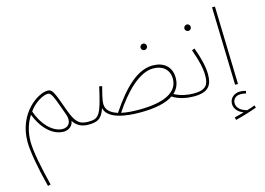

<svg xmlns="http://www.w3.org/2000/svg" viewBox="-127 -891 2110 1531"><g transform="rotate(-15 928.0 -125.5)"><path d="M93 393 116 387C80 244 50 98 50 18C50 -64 72 -134 109 -190C170 -34 266 8 325 8C365 8 402 -14 409 -60C432 -20 474 5 529 5C539 5 545 -1 545 -7C545 -14 541 -18 533 -18C460 -18 430 -52 393 -154C337 -310 326 -342 286 -342C206 -342 26 -225 26 13C26 85 51 232 93 393ZM325 -15C252 -15 168 -87 125 -213C168 -276 241 -317 281 -317C312 -317 326 -271 381 -118C402 -58 377 -15 325 -15Z M1118 -454C1132 -454 1144 -466 1144 -480C1144 -495 1132 -507 1118 -507C1103 -507 1091 -495 1091 -480C1091 -466 1103 -454 1118 -454Z M957 18C1081 18 1172 -2 1228 -41C1282 -5 1352 5 1403 5C1413 5 1419 -1 1419 -7C1419 -13 1416 -18 1406 -18C1358 -18 1301 -28 1248 -56C1283 -87 1300 -128 1300 -177C1300 -271 1235 -319 1147 -319C1026 -319 910 -216 783 -25C719 -45 688 -78 688 -123C688 -164 708 -229 716 -263L693 -269C641 -33 622 -18 533 -18L529 5C601 5 641 -7 670 -95C689 -3 835 18 957 18ZM1145 -295C1222 -295 1276 -251 1276 -174C1276 -63 1158 -6 954 -6C895 -6 846 -10 807 -19C900 -160 1025 -295 1145 -295Z M1495 -511C1509 -511 1521 -523 1521 -537C1521 -552 1509 -564 1495 -564C1480 -564 1468 -552 1468 -537C1468 -523 1480 -511 1495 -511Z M1403 5C1525 5 1556 -48 1556 -136C1556 -199 1537 -276 1505 -363L1482 -354C1515 -262 1532 -195 1532 -132C1532 -60 1511 -18 1407 -18Z M1678 273C1733 260 1807 237 1856 219L1849 199C1830 207 1808 214 1784 221C1739 210 1701 182 1701 142C1701 111 1722 84 1766 84C1781 84 1796 86 1809 90L1814 70C1801 65 1783 62 1766 62C1723 62 1679 90 1679 142C1679 180 1708 215 1752 230C1729 237 1706 243 1673 251Z M1743 0H1767L1749 -644H1725Z"/></g></svg>

Font: Noto Sans Arabic SemCond Thin
Style: Regular
Weight: 100
Width: 4
Designer: Monotype Design Team, Nadine Chahine, Nizar Qandah and Khaled Hosny
Foundry: Monotype Imaging Inc.
Version: Version 2.012